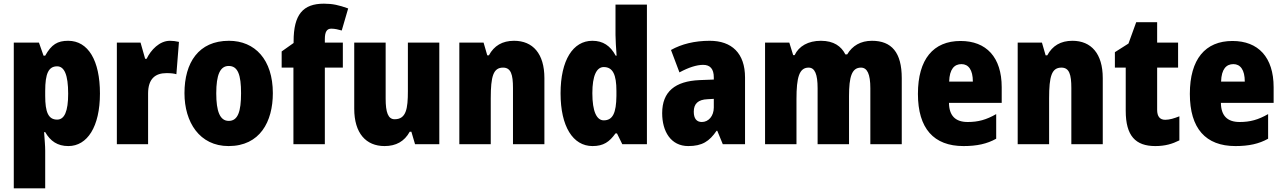

<svg xmlns="http://www.w3.org/2000/svg" viewBox="-20 -785 6984 1045"><path d="M351 -563C293 -563 260 -543 226 -482H217L192 -553H55V240H226V36C226 9 223 -23 220 -66H226C254 -17 293 10 352 10C455 10 524 -95 524 -276C524 -456 460 -563 351 -563ZM291 -424C330 -424 351 -378 351 -275C351 -179 331 -134 291 -134C243 -134 226 -175 226 -263V-290C226 -384 244 -424 291 -424Z M905 -563C848 -563 801 -513 778 -465H770L745 -553H616V0H786V-276C786 -357 826 -387 886 -387C911 -387 927 -385 940 -381L954 -557C937 -561 921 -563 905 -563Z M1465 -278C1465 -460 1368 -563 1226 -563C1061 -563 984 -444 984 -278C984 -120 1066 10 1224 10C1395 10 1465 -123 1465 -278ZM1157 -277C1157 -378 1178 -426 1225 -426C1275 -426 1292 -377 1292 -278C1292 -178 1275 -127 1225 -127C1177 -127 1157 -179 1157 -277Z M1846 -417V-553H1748V-572C1748 -612 1759 -629 1783 -629C1803 -629 1822 -624 1840 -619L1875 -739C1825 -757 1791 -765 1743 -765C1629 -765 1578 -706 1578 -560V-551L1513 -505V-417H1577V0H1748V-417Z M2371 -553H2200V-289C2200 -194 2191 -136 2128 -136C2092 -136 2079 -174 2079 -248V-553H1908V-193C1908 -60 1972 10 2073 10C2135 10 2181 -15 2210 -68H2219L2239 0H2371Z M2778 -563C2714 -563 2669 -536 2641 -484H2632L2612 -553H2480V0H2651V-250C2651 -370 2665 -417 2718 -417C2761 -417 2772 -379 2772 -306V0H2943V-360C2943 -493 2880 -563 2778 -563Z M3205 10C3265 10 3297 -13 3330 -59H3338L3367 0H3501V-760H3330V-595C3330 -566 3333 -525 3336 -482H3331C3302 -536 3262 -563 3204 -563C3099 -563 3031 -458 3031 -277C3031 -97 3098 10 3205 10ZM3266 -130C3228 -130 3204 -177 3204 -278C3204 -373 3227 -420 3266 -420C3316 -420 3335 -378 3335 -290V-263C3334 -170 3315 -130 3266 -130Z M3843 -563C3760 -563 3689 -545 3632 -513L3678 -391C3728 -418 3772 -432 3807 -432C3845 -432 3865 -410 3865 -364V-352L3787 -349C3655 -343 3584 -287 3584 -169C3584 -70 3631 10 3726 10C3802 10 3841 -16 3880 -73H3884L3914 0H4035V-363C4035 -496 3962 -563 3843 -563ZM3831 -245 3865 -247V-200C3865 -153 3836 -121 3800 -121C3772 -121 3756 -139 3756 -177C3756 -220 3779 -243 3831 -245Z M4726 -563C4664 -563 4619 -536 4591 -489H4581C4559 -533 4518 -563 4448 -563C4379 -563 4328 -534 4305 -485H4297L4276 -553H4144V0H4315V-246C4315 -364 4330 -417 4381 -417C4415 -417 4430 -381 4430 -305V0H4601V-262C4601 -367 4616 -417 4666 -417C4700 -417 4717 -382 4717 -305V0H4888V-360C4888 -499 4833 -563 4726 -563Z M5208 -562C5060 -562 4976 -463 4976 -274C4976 -86 5062 10 5224 10C5297 10 5352 -2 5402 -30V-164C5348 -133 5304 -121 5247 -121C5179 -121 5146 -156 5145 -225H5432V-310C5432 -474 5348 -562 5208 -562ZM5213 -436C5251 -436 5275 -405 5275 -341H5146C5148 -410 5175 -436 5213 -436Z M5817 -563C5753 -563 5708 -536 5680 -484H5671L5651 -553H5519V0H5690V-250C5690 -370 5704 -417 5757 -417C5800 -417 5811 -379 5811 -306V0H5982V-360C5982 -493 5919 -563 5817 -563Z M6322 -133C6293 -133 6278 -151 6278 -187V-417H6392V-553H6278V-664H6164L6122 -548L6048 -501V-417H6107V-182C6107 -46 6160 10 6268 10C6322 10 6361 -2 6399 -21V-152C6371 -141 6346 -133 6322 -133Z M6688 -562C6540 -562 6456 -463 6456 -274C6456 -86 6542 10 6704 10C6777 10 6832 -2 6882 -30V-164C6828 -133 6784 -121 6727 -121C6659 -121 6626 -156 6625 -225H6912V-310C6912 -474 6828 -562 6688 -562ZM6693 -436C6731 -436 6755 -405 6755 -341H6626C6628 -410 6655 -436 6693 -436Z"/></svg>

Font: Noto Sans Khmer Condensed Black
Style: Regular
Weight: 900
Width: 3
Designer: Danh Hong and the Monotype Design Team
Foundry: Monotype Imaging Inc.
Version: Version 2.004